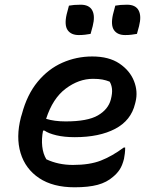

<svg xmlns="http://www.w3.org/2000/svg" viewBox="-20 -785 640 816"><path d="M372 -545Q443 -545 487.5 -515Q532 -485 549.5 -440.5Q567 -396 556 -352L554 -344Q537 -273 469.5 -237.5Q402 -202 298 -202Q253 -202 219.5 -210Q186 -218 169 -230H163Q156 -195 159.5 -163Q163 -131 177 -108Q228 -84 290 -84Q361 -84 408.5 -102.5Q456 -121 506 -158H512Q512 -144 510.5 -132.5Q509 -121 507 -110Q500 -82 489 -65Q478 -48 461 -34Q434 -10 395 0.5Q356 11 297 11Q205 11 146.5 -28Q88 -67 67.5 -134.5Q47 -202 69 -287L73 -300Q95 -383 140 -437.5Q185 -492 245 -518.5Q305 -545 372 -545ZM375 -450Q315 -450 259.5 -408.5Q204 -367 176 -280Q211 -269 259 -269Q352 -269 396 -294.5Q440 -320 451 -362Q458 -389 456 -407Q454 -425 446 -438Q431 -444 415 -447Q399 -450 375 -450ZM273 -761Q284 -763 295.5 -764Q307 -765 323 -765Q359 -765 372 -741Q385 -717 374 -674L365 -641Q354 -639 341.5 -637.5Q329 -636 315 -636Q282 -636 267.5 -657Q253 -678 263 -723ZM470 -761Q481 -763 492.5 -764Q504 -765 520 -765Q556 -765 569 -741Q582 -717 571 -674L562 -641Q551 -639 538.5 -637.5Q526 -636 512 -636Q479 -636 464.5 -657Q450 -678 460 -723Z"/></svg>

Font: Recursive Sn Csl St Med
Style: Italic
Weight: 500
Italic angle: -15°
Version: Version 1.079;hotconv 1.0.112;makeotfexe 2.5.65598; ttfautoh